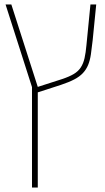

<svg xmlns="http://www.w3.org/2000/svg" viewBox="-20 -604 473 864"><path d="M124 240V-212L5 -584H31L150 -213V240ZM149 -188 147 -212 259 -248Q292 -259 312 -271Q332 -283 343.5 -300.5Q355 -318 360.5 -342.5Q366 -367 369 -401L387 -584H413L397 -423Q393 -387 389 -359.5Q385 -332 376.5 -311.5Q368 -291 353 -275Q338 -259 314 -246.5Q290 -234 254 -222Z"/></svg>

Font: Noto Sans Hebrew Thin
Style: Regular
Weight: 250
Designer: Monotype Design Team
Foundry: Monotype Imaging Inc.
Version: Version 2.003